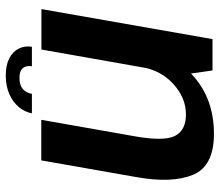

<svg xmlns="http://www.w3.org/2000/svg" viewBox="-68 -688 761 665"><g transform="rotate(-90 312.5 -355.5)"><path d="M401 0H509.5L613.5 -592.5H473.5L386.5 -100.5ZM230 -593H89.5L31.5 -263Q9.5 -139 39.8 -67Q70 5 181.5 5Q301.5 5 381.8 -66.5Q462 -138 475.5 -214L413 -246.5Q401 -177.5 353.2 -134.8Q305.5 -92 248.5 -92Q193.5 -92 174.2 -130.2Q155 -168.5 173 -269.5ZM384 -716Q347 -716 319.2 -703.8Q291.5 -691.5 274.2 -670.8Q257 -650 252.5 -625.5H320Q322.5 -638.5 328.8 -648Q335 -657.5 346.2 -663Q357.5 -668.5 375.5 -668.5Q392 -668.5 401.2 -663.2Q410.5 -658 414 -648.2Q417.5 -638.5 415.5 -625.5H483Q487 -650 476.8 -670.8Q466.5 -691.5 443 -703.8Q419.5 -716 384 -716Z"/></g></svg>

Font: Anybody Thin SemiBold
Style: Italic
Weight: 600
Italic angle: -10°
Version: Version 1.113;gftools[0.9.25]